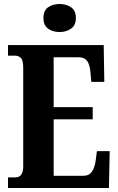

<svg xmlns="http://www.w3.org/2000/svg" viewBox="-20 -939 590 959"><path d="M20 0V-53H57Q96 -53 96 -109V-600Q96 -640 83.5 -650.5Q71 -661 55 -661H20V-714H498L501 -530H436L432 -576Q429 -614 416 -633.5Q403 -653 373 -653H248V-404H443V-343H248V-61H396Q426 -61 440 -83Q454 -105 458 -138L464 -184H528L524 0ZM278 -779Q243 -779 220 -796Q197 -813 197 -849Q197 -886 220 -902.5Q243 -919 278 -919Q311 -919 335 -902.5Q359 -886 359 -849Q359 -813 335 -796Q311 -779 278 -779Z"/></svg>

Font: Noto Serif Tamil ExtraCondensed ExtraBold
Style: Italic
Weight: 800
Width: 2
Italic angle: -12°
Designer: Indian Type Foundry, Tom Grace, and the Monotype Design Team
Foundry: Monotype Imaging Inc.
Version: Version 2.003; ttfautohint (v1.8.4.7-5d5b)